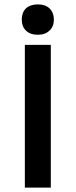

<svg xmlns="http://www.w3.org/2000/svg" viewBox="-20 -853 344 873"><path d="M93 0V-649H211V0ZM152 -695Q117 -695 98 -714Q79 -732 79 -764Q79 -796 98 -815Q118 -833 152 -833Q186 -833 205 -815Q225 -795 225 -764Q225 -732 205 -714Q186 -695 152 -695Z"/></svg>

Font: Karla Neue
Style: Bold
Weight: 700
Designer: Jonathan Pinhorn
Foundry: PYRS Fontlab Ltd. / Made with FontLab
Version: Version 1.000;PS 001.001;hotconv 1.0.56